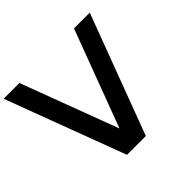

<svg xmlns="http://www.w3.org/2000/svg" viewBox="-227 -1057 1513 1513"><g transform="rotate(-45 530.0 -300.0)"><path d="M479.9 11.2 175.7 -800H0L375 200H584.7L959.7 -800H784Z"/></g></svg>

Font: Kubos
Style: Light
Weight: 300
Version: Version 001.000